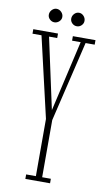

<svg xmlns="http://www.w3.org/2000/svg" viewBox="-91 -858 498 903"><g transform="rotate(10 157.5 -407.0)"><path d="M98 0V-21.5H144.5V-294.5L55.5 -678.5H12.5V-700H130.5V-678.5H91.5L171.5 -309H157.5L242.5 -678.5H201.5V-700H309.5V-678.5H266L174.5 -294.5V-21.5H216V0ZM211.5 -749Q198.5 -749 189 -758.2Q179.5 -767.5 179.5 -780Q179.5 -793.5 189 -803.5Q198.5 -813.5 211.5 -813.5Q224 -813.5 233.5 -803.5Q243 -793.5 243 -780Q243 -767.5 233.5 -758.2Q224 -749 211.5 -749ZM104 -749Q92 -749 82.2 -758.2Q72.5 -767.5 72.5 -780Q72.5 -793.5 82.2 -803.5Q92 -813.5 104 -813.5Q117 -813.5 127 -803.5Q137 -793.5 137 -780Q137 -767.5 127 -758.2Q117 -749 104 -749Z"/></g></svg>

Font: Imbue 48pt Thin
Style: Regular
Weight: 250
Designer: Tyler Finck
Foundry: Etcetera Type Company
Version: Version 1.102